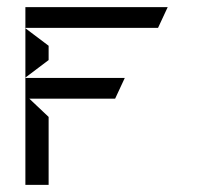

<svg xmlns="http://www.w3.org/2000/svg" viewBox="-20 -546 550 537"><path d="M116 -219 62 -270H302L329 -328H51V-29H116ZM51 -467 49 -468H51ZM422 -468 449 -526H51V-468ZM51 -329 116 -378V-418L51 -467ZM51 -328H49L51 -329Z"/></svg>

Font: Charger Static
Style: 2
Weight: 1000
Designer: Jasper
Foundry: KineticPlasma Fonts/Cannot Into Space Fonts
Version: Version 1.1